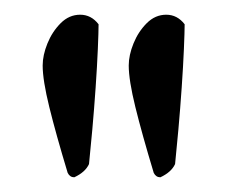

<svg xmlns="http://www.w3.org/2000/svg" viewBox="-20 -703 313 261"><path d="M89 -683Q104 -683 114 -670Q114 -660 113 -636.5Q112 -613 110 -584Q108 -555 105.5 -527Q103 -499 101 -480Q96 -469 81 -462Q75 -462 72 -468Q56 -521 47 -557.5Q38 -594 38 -614Q38 -628 44.5 -644Q51 -660 62.5 -671.5Q74 -683 89 -683ZM206 -683Q221 -683 231 -670Q231 -660 230 -636.5Q229 -613 227 -584Q225 -555 222.5 -527Q220 -499 218 -480Q213 -469 198 -462Q192 -462 189 -468Q173 -521 164 -557.5Q155 -594 155 -614Q155 -628 161.5 -644Q168 -660 179.5 -671.5Q191 -683 206 -683Z"/></svg>

Font: Amiri
Style: Regular
Weight: 400
Designer: Khaled Hosny
Version: Version 0.114